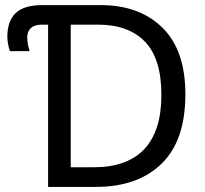

<svg xmlns="http://www.w3.org/2000/svg" viewBox="-20 -734 805 754"><path d="M356 0C466.8 0 553.2 -30.8 615.2 -91.8C677.2 -152.8 708 -243.2 708 -363.8C708 -478.5 678.2 -565.9 618.2 -625C558.1 -684.1 477.1 -713.9 376 -713.9H145C51.8 -713.9 8.8 -673.3 8.8 -587.9C8.8 -572.3 13.7 -547.4 19 -533.2H96.2C93.8 -542.5 86.9 -564 86.9 -586.9C86.9 -617.7 105.5 -637.2 144 -637.2H168.9V0ZM257.8 -637.2H365.2C444.3 -637.2 505.4 -615.2 548.8 -570.8C592.3 -526.4 613.8 -456.1 613.8 -360.8C613.8 -173.3 524.4 -77.1 347.2 -77.1H257.8Z"/></svg>

Font: Avrile Sans
Style: Regular
Weight: 400
Designer: Monotype Design Team, Google (font), Stefan Peev (BGR Cyrillic), Cristiano Sobral (main changes)
Foundry: The Avrile Sans Project Authors
Version: Version 3.110